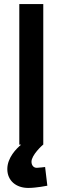

<svg xmlns="http://www.w3.org/2000/svg" viewBox="-20 -712 308 945"><path d="M75 0H84C61 19 16 64 16 120C16 178 60 213 119 213C159 213 213 202 213 202L202 110C202 110 170 114 161 114C144 114 135 100 135 84C135 51 188 3 192 0H193V-692H75Z"/></svg>

Font: TitilliumText22L
Style: 800 wt
Weight: 800
Designer: Campivisivi
Foundry: Campivisivi
Version: 1.000